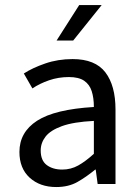

<svg xmlns="http://www.w3.org/2000/svg" viewBox="-20 -735 554 767"><path d="M204.6 12.2Q139.6 12.2 98.6 -25.1Q57.6 -62.5 57.6 -127.9Q57.6 -207 128.2 -252.7Q198.7 -298.3 355 -307.6Q355 -343.8 346.4 -370.6Q337.9 -397.5 316.2 -412.4Q294.4 -427.2 255.4 -427.2Q213.4 -427.2 176 -414.3Q138.7 -401.4 109.4 -381.8L75.2 -441.4Q109.9 -463.9 160.6 -481.4Q211.4 -499 270 -499Q360.4 -499 400.9 -446Q441.4 -393.1 441.4 -297.4V0H370.1L362.3 -57.6H360.4Q325.7 -28.8 289.8 -8.3Q253.9 12.2 204.6 12.2ZM228.5 -57.6Q263.2 -57.6 292.5 -74Q321.8 -90.3 355 -120.6V-252Q273.9 -248 227.5 -231.2Q181.2 -214.4 161.9 -189.2Q142.6 -164.1 142.6 -133.8Q142.6 -93.8 166.7 -75.7Q190.9 -57.6 228.5 -57.6ZM206.1 -573.2 296.4 -714.8H386.2L272.5 -573.2Z"/></svg>

Font: Varta Light Medium
Style: Regular
Weight: 500
Version: Version 1.004